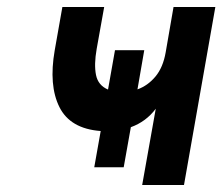

<svg xmlns="http://www.w3.org/2000/svg" viewBox="-20 -531 638 551"><path d="M250.5 -51 269 -155Q181.5 -161.5 150.5 -223.8Q119.5 -286 137 -386.5L159 -511H279L257.5 -391Q249.5 -346 255.5 -316Q261.5 -286 290 -274L310 -387H394L374.5 -274.5Q404 -285 426 -311.2Q448 -337.5 455.5 -381L478 -511H598L508 0H388L427 -219Q399.5 -182 355.5 -166L335 -51Z"/></svg>

Font: Overpass
Style: Bold Italic
Weight: 700
Italic angle: -10°
Designer: Delve Withrington, Dave Bailey, Thomas Jockin
Foundry: Delve Fonts LLC
Version: Version 4.000; ttfautohint (v1.8.3)